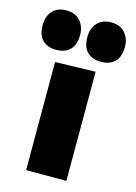

<svg xmlns="http://www.w3.org/2000/svg" viewBox="-157 -798 608 859"><g transform="rotate(15 146.5 -368.5)"><path d="M52 0V-500.5L238.5 -505.5V0ZM249 -554.5Q208.5 -554.5 185.5 -577.5Q162.5 -600.5 162.5 -647Q162.5 -687 185.5 -712Q208.5 -737 250 -737Q291 -737 313.8 -711Q336.5 -685 336.5 -647Q336.5 -600.5 313.5 -577.5Q290.5 -554.5 249 -554.5ZM41.5 -554.5Q1 -554.5 -21.8 -577.5Q-44.5 -600.5 -44.5 -647Q-44.5 -687 -21.8 -712Q1 -737 42.5 -737Q83.5 -737 106.2 -711Q129 -685 129 -647Q129 -600.5 106 -577.5Q83 -554.5 41.5 -554.5Z"/></g></svg>

Font: Heraclito ExtraBold
Style: Regular
Weight: 800
Designer: Kostas Bartsokas (font) & Cristiano Sobral (main changes)
Foundry: Kostas Bartsokas (font) & Cristiano Sobral (main changes)
Version: Version 1.00;July 8, 2020;FontCreator 13.0.0.2655 64-bit